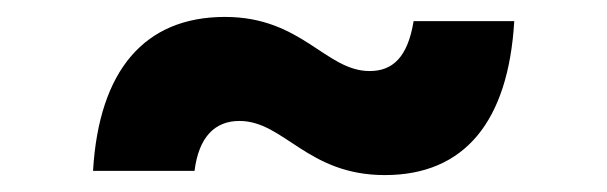

<svg xmlns="http://www.w3.org/2000/svg" viewBox="-20 -387 718 227"><path d="M435 -180C529 -180 581 -243 588 -362H469C462 -319 444 -303 417 -303C365 -303 337 -367 246 -367C151 -367 97 -304 90 -185H210C215 -225 234 -244 263 -244C316 -244 343 -180 435 -180Z"/></svg>

Font: Mluvka ExtraBold
Style: Regular
Weight: 800
Designer: Modified by Jiří Krblich, Original typeface by Gumpita Rahayu
Foundry: Gumpita Rahayu & Jiří Krblich
Version: Version 2.000;Glyphs 3.1.1 (3134)